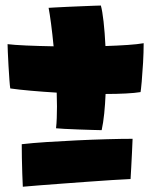

<svg xmlns="http://www.w3.org/2000/svg" viewBox="-20 -716 565 711"><path d="M500.5 -375Q479.5 -371.5 446 -369.8Q412.5 -368 371 -368Q369.5 -331 366 -296.2Q362.5 -261.5 356.5 -234Q348 -234 323.8 -234.8Q299.5 -235.5 270.8 -236.5Q242 -237.5 218.5 -238.8Q195 -240 187.5 -241Q189.5 -258.5 190.2 -279.2Q191 -300 191 -322Q191 -346 190 -373Q140 -376 94.8 -380Q49.5 -384 18 -388.5Q16.5 -397.5 14.8 -421Q13 -444.5 11.5 -472.2Q10 -500 9 -522.5Q8 -545 8 -552.5Q31.5 -549.5 77.2 -547.5Q123 -545.5 178.5 -544.5Q174 -591 169 -628.8Q164 -666.5 160 -687Q166 -687.5 186 -688.5Q206 -689.5 232.2 -690.8Q258.5 -692 284.5 -693Q310.5 -694 329.5 -694.8Q348.5 -695.5 353.5 -695.5Q359 -676 363.5 -636.2Q368 -596.5 370.5 -545.5Q415.5 -547 452.5 -549.5Q489.5 -552 512 -556Q512 -522.5 509.8 -483.5Q507.5 -444.5 504.8 -413.8Q502 -383 500.5 -375ZM471 -202Q470 -180 468.8 -151.8Q467.5 -123.5 466 -97Q464.5 -70.5 463.5 -53Q436.5 -52 394.8 -49.2Q353 -46.5 304.8 -43Q256.5 -39.5 209.5 -36Q162.5 -32.5 124 -29.5Q85.5 -26.5 64.5 -24.5Q63.5 -44.5 62.5 -73.2Q61.5 -102 61 -131.5Q60.5 -161 60.5 -182Q99.5 -186.5 152.8 -190Q206 -193.5 264.2 -196.2Q322.5 -199 376.8 -200.5Q431 -202 471 -202Z"/></svg>

Font: Grandstander Black
Style: Regular
Weight: 900
Designer: Tyler Finck
Foundry: Etcetera Type Co
Version: Version 1.200; ttfautohint (v1.8.3)